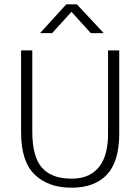

<svg xmlns="http://www.w3.org/2000/svg" viewBox="-20 -864 652 892"><path d="M78 -630H130V-253Q130 -136 175 -85Q220 -34 312 -34Q358 -34 390 -49Q422 -64 442.5 -91.5Q463 -119 472.5 -157Q482 -195 482 -241V-630H534V-244Q534 -114 477 -53Q420 8 312 8Q204 8 141 -53Q78 -114 78 -249ZM288 -844H337L462 -710H402L312 -809L222 -710H166Z"/></svg>

Font: Mukta Mahee ExtraLight
Style: Regular
Weight: 275
Designer: Shuchita Grover, Noopur Datye, Girish Dalvi, Yashodeep Gholap
Foundry: Ek Type
Version: Version 2.538;PS 1.000;hotconv 16.6.51;makeotf.lib2.5.65220;